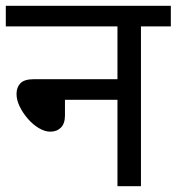

<svg xmlns="http://www.w3.org/2000/svg" viewBox="-20 -642 609 662"><path d="M0 -622H569V-551H466V0H385V-298H204V-244Q204 -216 190 -202Q176 -188 153 -188Q135 -188 114.5 -200Q94 -212 76.5 -232Q59 -252 48 -274.5Q37 -297 37 -318Q37 -341 50.5 -355Q64 -369 98 -369H385V-551H0Z"/></svg>

Font: uhindi85
Style: Book
Weight: 400
Designer: Jelle Bosma - Monotype Design Team
Foundry: Monotype Imaging Inc.
Version: Version 2.003